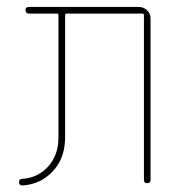

<svg xmlns="http://www.w3.org/2000/svg" viewBox="-20 -540 540 566"><path d="M46.9 6.8Q36.1 6.8 36.1 -2.9Q36.1 -12.7 44.9 -12.7Q91.8 -15.6 122.1 -49.3Q152.3 -83 152.3 -134.8V-495.1Q152.3 -500 147.5 -500H65.4Q55.7 -500 55.2 -509.8Q54.7 -519.5 65.4 -519.5H388.7Q403.3 -519.5 413.6 -509.8Q423.8 -500 423.8 -485.4V-9.8Q423.8 0 414.1 0Q404.3 0 404.3 -9.8V-495.1Q404.3 -500 399.4 -500H176.8Q171.9 -500 171.9 -495.1V-134.8Q171.9 -74.2 136.2 -35.6Q100.6 2.9 46.9 6.8Z"/></svg>

Font: Rounded Mgen+ 1mn thin
Style: Regular
Weight: 100
Designer: [Source Han Sans]
Ryoko NISHIZUKA  (kana & ideographs); Paul D. Hunt (Latin, Greek & Cyrillic); Wenlong ZHANG  (bopomofo
Version: Version 1.059.20150602